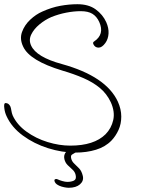

<svg xmlns="http://www.w3.org/2000/svg" viewBox="-84 -681 715 911"><path d="M273.9 43Q209.9 43 143.6 22Q77.2 1 24.2 -38Q-28.8 -77 -53 -130Q-60.9 -147 -63.3 -166Q-67.3 -192 -57.3 -192Q-42.3 -192 -34.4 -175Q-31.8 -168 -30 -156Q-28.2 -144 -23.7 -133Q-3.5 -89 41.5 -56.5Q86.5 -24 141.9 -7Q197.3 10 249.3 10Q362.3 10 416.8 -44Q444.4 -72 453.3 -111.5Q462.1 -151 441.7 -196Q422.3 -237 389.5 -264Q356.8 -291 311.8 -310.5Q266.8 -330 212.1 -346Q56.3 -393 25.8 -460Q8.5 -496 20.4 -529Q32.2 -562 59.3 -587.5Q86.5 -613 116.5 -626Q160.8 -646 202.6 -653.5Q244.4 -661 283.4 -661Q336.4 -661 370 -636.5Q403.7 -612 420 -576Q432.5 -548 431 -522Q429.5 -496 415.9 -477Q399.9 -455 383.9 -455Q366.9 -455 359.2 -471Q355.2 -480 362.2 -484Q413.4 -518 386.8 -577Q374.8 -603 354.4 -615.5Q334 -628 299 -628Q267 -628 230.6 -621Q194.2 -614 159.5 -600Q129.5 -587 103 -565Q76.6 -543 64.1 -517Q51.6 -491 63.6 -465Q88.3 -410 210 -377Q419.3 -319 475.1 -199Q491.4 -163 491.4 -128Q491.5 -93 478.2 -64Q464.9 -35 444.8 -14Q415.7 16 371.3 29.5Q326.9 43 273.9 43ZM241.9 210Q233.9 210 220.9 207.5Q207.8 205 196.6 200Q184.2 194 180 188.5Q175.7 183 174.6 178Q172.9 171 178.5 169Q184 167 189.7 170Q197.6 174 211.6 178Q225.5 182 235.5 182Q253.5 182 266.6 176Q279.7 170 274.9 149Q271.4 134 260.1 124Q248.8 114 237.1 102.5Q225.5 91 221.5 74Q216.9 54 230 39Q243 24 264 24Q269 24 272.8 27.5Q276.6 31 277.5 35Q278.9 41 275.2 42Q264.5 48 257.6 52.5Q250.6 57 253.8 71Q257.1 85 268.5 95.5Q279.9 106 291.8 118.5Q303.7 131 309 154Q314.3 177 295.6 193.5Q276.9 210 241.9 210Z"/></svg>

Font: Oooh Baby
Style: Normal
Weight: 400
Designer: Robert E. Leuschke
Foundry: Robert E. Leuschke
Version: Version 1.011; ttfautohint (v1.8.3)